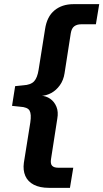

<svg xmlns="http://www.w3.org/2000/svg" viewBox="-20 -725 498 925"><path d="M216 180Q172 180 143 165Q114 150 102 122.5Q90 95 95 59L126 -135Q132 -175 122.5 -192Q113 -209 76 -211L38 -215L53 -310L92 -314Q128 -316 144 -333Q160 -350 166 -389L197 -584Q206 -645 242.5 -675Q279 -705 334 -705H458L442 -608H371Q351 -608 338 -598.5Q325 -589 321 -565L291 -372Q286 -339 268.5 -314.5Q251 -290 227 -277Q203 -264 177 -263L176 -264Q202 -263 222 -249Q242 -235 252 -210.5Q262 -186 256 -153L226 40Q222 64 231 73.5Q240 83 260 83H333L317 180Z"/></svg>

Font: Nunito Sans 10pt
Style: Bold Italic
Weight: 700
Italic angle: -9°
Designer: Vernon Adams
Foundry: Vernon Adams
Version: Version 3.101;gftools[0.9.27]